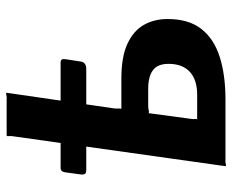

<svg xmlns="http://www.w3.org/2000/svg" viewBox="-88 -696 786 651"><g transform="rotate(-90 305.5 -371.0)"><path d="M67 0 168 -717Q170 -728 169 -735Q168 -742 172 -742H291Q302 -741 308.5 -743Q315 -745 316 -742L263 -378Q262 -368 262.5 -360.5Q263 -353 260 -353H364Q438 -353 482 -332.5Q526 -312 546 -277Q566 -242 566 -196Q566 -125 532.5 -82Q499 -39 437.5 -19.5Q376 0 293 0H92Q81 -1 74.5 1Q68 3 67 0ZM224 -96H309Q360 -96 387 -121Q414 -146 414 -193Q414 -230 392.5 -246Q371 -262 329 -262H272Q262 -262 255 -260Q248 -258 247 -262L228 -121Q226 -110 227 -103Q228 -96 224 -96ZM430 -544 422 -492Q420 -472 396 -472H54Q44 -472 41 -476.5Q38 -481 39 -490L46 -542Q48 -559 61 -559H419Q432 -559 430 -544Z"/></g></svg>

Font: Libre Franklin
Style: Bold Italic
Weight: 700
Italic angle: -8°
Designer: Pablo Impallari, Rodrigo Fuenzalida, Nhung Nguyen
Foundry: Impallari Type
Version: Version 3.000